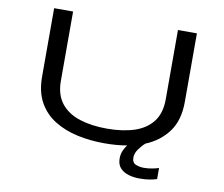

<svg xmlns="http://www.w3.org/2000/svg" viewBox="-91 -812 1281 1098"><g transform="rotate(10 550.0 -263.0)"><path d="M553 11Q470.5 11 395.8 -5.2Q321 -21.5 262.5 -57.8Q204 -94 170.2 -154.2Q136.5 -214.5 136.5 -302.5V-700H246.5V-298Q246.5 -217 285.5 -167.8Q324.5 -118.5 393.5 -96.2Q462.5 -74 553 -74Q643.5 -74 711.5 -96.2Q779.5 -118.5 817.5 -167.8Q855.5 -217 855.5 -298V-700H965.5V-302.5Q965.5 -194 915.8 -127.5Q866 -61 785 -28Q764 -9.5 747.5 14.2Q731 38 731 62Q731 92.5 753.2 101.2Q775.5 110 800 110Q824.5 110 850.2 105Q876 100 886 95.5V160Q871 165.5 845.2 170Q819.5 174.5 785.5 174.5Q753 174.5 723 166Q693 157.5 673.8 137Q654.5 116.5 654.5 81Q654.5 57 663 36.8Q671.5 16.5 684 0.5Q653 6 620 8.5Q587 11 553 11Z"/></g></svg>

Font: Trispace Expanded
Style: Regular
Weight: 400
Width: 7
Designer: Tyler Finck
Foundry: Etcetera Type Company
Version: Version 1.210; ttfautohint (v1.8.3)